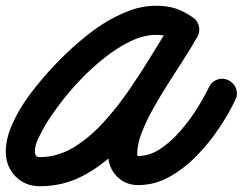

<svg xmlns="http://www.w3.org/2000/svg" viewBox="-55 -588 842 666"><path d="M628 -457Q616 -440 595.5 -436Q575 -432 557 -444Q539 -456 525 -461.5Q511 -467 487 -467Q444 -467 399 -445.5Q354 -424 310 -389.5Q266 -355 226.5 -314Q187 -273 155.5 -231.5Q124 -190 104 -157Q93 -138 79.5 -111.5Q66 -85 66 -62Q66 -43 83 -43Q144 -43 199 -76Q254 -109 303 -162.5Q352 -216 395 -279Q438 -342 475 -403Q512 -464 542 -511Q555 -531 574.5 -533.5Q594 -536 610 -527Q626 -518 633 -499.5Q640 -481 629 -460Q611 -427 585 -386.5Q559 -346 530.5 -301.5Q502 -257 477 -212.5Q452 -168 436.5 -127.5Q421 -87 421 -54Q421 -48 421 -47.5Q421 -47 425 -47Q465 -47 502.5 -72.5Q540 -98 573 -136.5Q606 -175 631 -215.5Q656 -256 670 -286Q679 -305 698.5 -312Q718 -319 737 -310Q756 -301 763.5 -281.5Q771 -262 762 -243Q741 -198 707 -146.5Q673 -95 629 -49.5Q585 -4 533.5 25Q482 54 425 54Q379 54 349.5 23Q320 -8 320 -54Q320 -109 344 -168Q368 -227 403.5 -286.5Q439 -346 476 -402Q513 -458 540 -507Q551 -528 571 -530.5Q591 -533 608 -523Q624 -513 632 -494.5Q640 -476 627 -456Q589 -398 547 -329Q505 -260 456.5 -191.5Q408 -123 351.5 -66.5Q295 -10 228.5 24Q162 58 83 58Q32 58 -1.5 23.5Q-35 -11 -35 -62Q-35 -107 -12 -158.5Q11 -210 49.5 -261.5Q88 -313 133 -360.5Q178 -408 222.5 -445.5Q267 -483 302 -505Q343 -531 390 -549.5Q437 -568 487 -568Q526 -568 554.5 -558.5Q583 -549 615 -527Q632 -515 635.5 -494.5Q639 -474 628 -457Z"/></svg>

Font: FRB American Cursive Guidelines Arrows Ultra
Style: Bold Italic
Weight: 1000
Italic angle: -25°
Version: Version 2.0;Modular Font Editor K font №1